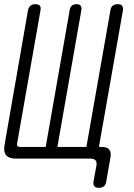

<svg xmlns="http://www.w3.org/2000/svg" viewBox="-20 -760 640 920"><path d="M453 140Q438 140 432 132.5Q426 125 428 110L442 34Q445 17 438 8.5Q431 0 414 0H57Q23 0 9.5 -16.5Q-4 -33 2 -67L114 -710Q117 -725 126 -732.5Q135 -740 150 -740Q165 -740 171 -732.5Q177 -725 174 -710L62 -73Q60 -64 64 -60Q68 -56 77 -56H199L314 -712Q316 -726 324.5 -733Q333 -740 347 -740Q360 -740 366 -733Q372 -726 370 -712L255 -56H394L509 -710Q511 -725 520 -732.5Q529 -740 544 -740Q559 -740 565 -732.5Q571 -725 569 -710L454 -56H467Q493 -56 503.5 -43Q514 -30 509 -4L489 110Q487 125 478 132.5Q469 140 453 140Z"/></svg>

Font: Maple Mono NL ExtraLight
Style: Italic
Weight: 275
Italic angle: -10°
Monospace: yes
Designer: subframe7536
Version: Version 7.000